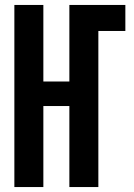

<svg xmlns="http://www.w3.org/2000/svg" viewBox="-20 -755 540 775"><path d="M38 0V-735H155V-426H260V-735H486V-630H377V0H260V-327H155V0Z"/></svg>

Font: Iosevka SS18 Extrabold
Style: Regular
Weight: 800
Monospace: yes
Designer: Belleve Invis
Foundry: Belleve Invis
Version: Version 25.1.1; ttfautohint (v1.8.4)